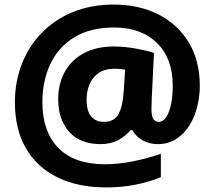

<svg xmlns="http://www.w3.org/2000/svg" viewBox="-20 -738 937 838"><path d="M852 -363Q852 -316 840.5 -271Q829 -226 806 -189.5Q783 -153 748.5 -131Q714 -109 669 -109Q632 -109 602.5 -125.5Q573 -142 558 -170H550Q529 -145 496.5 -127Q464 -109 420 -109Q329 -109 281.5 -163Q234 -217 234 -305Q234 -372 262.5 -424Q291 -476 345.5 -505.5Q400 -535 476 -535Q524 -535 573 -526Q622 -517 652 -507L642 -302Q641 -282 641 -262Q641 -229 650 -217.5Q659 -206 672 -206Q692 -206 706 -227.5Q720 -249 727 -285Q734 -321 734 -364Q734 -483 665 -550.5Q596 -618 478 -618Q375 -618 305.5 -576Q236 -534 200.5 -460Q165 -386 165 -292Q165 -164 234.5 -92.5Q304 -21 439 -21Q496 -21 561 -34Q626 -47 682 -67V35Q632 56 571.5 68Q511 80 444 80Q319 80 229.5 35.5Q140 -9 92.5 -92Q45 -175 45 -291Q45 -381 75.5 -459Q106 -537 162.5 -595Q219 -653 298.5 -685.5Q378 -718 476 -718Q587 -718 671.5 -675Q756 -632 804 -552.5Q852 -473 852 -363ZM358 -304Q358 -252 378.5 -229Q399 -206 433 -206Q479 -206 497.5 -240.5Q516 -275 520 -341L526 -434Q515 -436 504.5 -437Q494 -438 481 -438Q437 -438 410 -419Q383 -400 370.5 -369.5Q358 -339 358 -304Z"/></svg>

Font: Noto Sans Bengali ExtraBold
Style: Regular
Weight: 800
Designer: Jelle Bosma - Monotype Design Team
Foundry: Monotype Imaging Inc.
Version: Version 2.003; ttfautohint (v1.8.4.7-5d5b)